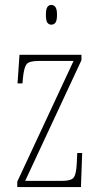

<svg xmlns="http://www.w3.org/2000/svg" viewBox="-20 -758 415 778"><path d="M50 0V-22L278 -511H136Q97 -511 87 -497Q77 -483 73 -442L71 -420H51L59 -536H310V-514L82 -25H230Q269 -25 279 -39Q289 -53 291 -95L293 -138H313L308 0ZM188 -658Q178 -658 172 -666Q166 -674 166 -698Q166 -721 172 -729.5Q178 -738 188 -738Q198 -738 204.5 -729.5Q211 -721 211 -698Q211 -674 204.5 -666Q198 -658 188 -658Z"/></svg>

Font: Noto Serif Tamil ExtraCondensed Thin
Style: Regular
Weight: 100
Width: 2
Designer: Indian Type Foundry, Tom Grace, and the Monotype Design Team
Foundry: Monotype Imaging Inc.
Version: Version 2.004; ttfautohint (v1.8.4.7-5d5b)